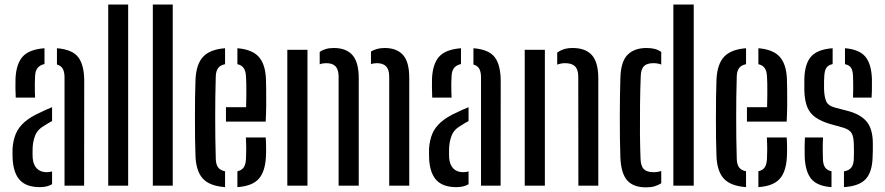

<svg xmlns="http://www.w3.org/2000/svg" viewBox="-20 -820 3910 848"><path d="M36 -114.5Q35.5 -127 35.2 -139.2Q35 -151.5 35.5 -164Q38 -200.5 49.8 -228.8Q61.5 -257 87.5 -280.2Q113.5 -303.5 159.5 -324Q171.5 -330 184.2 -335.8Q197 -341.5 210 -346.5V-285.5Q203 -282 195 -277Q187 -272 178 -266.5Q145.5 -248.5 135 -220.8Q124.5 -193 124 -163Q123.5 -149.5 123.8 -140.2Q124 -131 124.5 -120.5Q127 -92 142.8 -75.8Q158.5 -59.5 186 -59.5Q200 -59.5 210 -63V-6.5Q189 6.5 156 6.5Q98.5 6.5 69.5 -22.8Q40.5 -52 36 -114.5ZM49.5 -389Q48.5 -408 48.2 -430.5Q48 -453 48.5 -473Q51.5 -537 79.5 -569.2Q107.5 -601.5 176.5 -607V-537Q158 -533.5 147 -521Q136 -508.5 135 -484.5Q134 -471 133.8 -451.8Q133.5 -432.5 134 -415Q134.5 -397.5 135 -389ZM265 0V-478.5Q265 -502.5 257.2 -516.2Q249.5 -530 231.5 -535V-607Q300 -601.5 326 -566.8Q352 -532 352 -461L351.5 0Z M458 0V-800H546V0Z M655 0V-800H743V0Z M843.5 -128.5Q842 -163 841.5 -206.8Q841 -250.5 841 -297.8Q841 -345 841.5 -389.5Q842 -434 843.5 -470Q847 -537.5 877.5 -569.8Q908 -602 974 -607V-536.5Q952 -532 942.8 -518.5Q933.5 -505 933 -482Q931.5 -436 931 -391.2Q930.5 -346.5 930.5 -302.2Q930.5 -258 931 -212.5Q931.5 -167 933 -119.5Q933.5 -94 943.2 -80.8Q953 -67.5 974 -63.5V6.5Q906 1.5 876.2 -30.8Q846.5 -63 843.5 -128.5ZM1028.5 6.5V-63.5Q1048 -68 1056.8 -81.2Q1065.5 -94.5 1066.5 -120Q1067.5 -135 1067.5 -159.8Q1067.5 -184.5 1066 -213H1153.5Q1155 -197.5 1155.2 -171.2Q1155.5 -145 1154.5 -128.5Q1151.5 -62.5 1122.8 -30.2Q1094 2 1028.5 6.5ZM978 -283V-346.5H1067Q1068 -374 1068 -402Q1068 -430 1067.8 -451.5Q1067.5 -473 1066.5 -482Q1065.5 -506.5 1056.2 -519.5Q1047 -532.5 1028.5 -536.5V-607Q1093.5 -601.5 1122.5 -569.5Q1151.5 -537.5 1154.5 -473Q1155 -462 1155.5 -430.2Q1156 -398.5 1155.8 -358.8Q1155.5 -319 1153.5 -283Z M1249 0V-600H1338V0ZM1699 0V-483Q1698.5 -514 1684.8 -527.5Q1671 -541 1644.5 -541Q1629.5 -541 1618.5 -536.5V-592.5Q1631 -600 1645.8 -604Q1660.5 -608 1679 -608Q1732.5 -608 1760 -577.2Q1787.5 -546.5 1787.5 -476V0ZM1475.5 0V-483Q1475 -513.5 1461.8 -527.2Q1448.5 -541 1421 -541Q1413.5 -541 1405.8 -539.8Q1398 -538.5 1392 -536V-590.5Q1403.5 -599 1418.8 -603.5Q1434 -608 1454.5 -608Q1508.5 -608 1536.2 -577.2Q1564 -546.5 1564.5 -476V0Z M1875.5 -114.5Q1875 -127 1874.8 -139.2Q1874.5 -151.5 1875 -164Q1877.5 -200.5 1889.2 -228.8Q1901 -257 1927 -280.2Q1953 -303.5 1999 -324Q2011 -330 2023.8 -335.8Q2036.5 -341.5 2049.5 -346.5V-285.5Q2042.5 -282 2034.5 -277Q2026.5 -272 2017.5 -266.5Q1985 -248.5 1974.5 -220.8Q1964 -193 1963.5 -163Q1963 -149.5 1963.2 -140.2Q1963.5 -131 1964 -120.5Q1966.5 -92 1982.2 -75.8Q1998 -59.5 2025.5 -59.5Q2039.5 -59.5 2049.5 -63V-6.5Q2028.5 6.5 1995.5 6.5Q1938 6.5 1909 -22.8Q1880 -52 1875.5 -114.5ZM1889 -389Q1888 -408 1887.8 -430.5Q1887.5 -453 1888 -473Q1891 -537 1919 -569.2Q1947 -601.5 2016 -607V-537Q1997.5 -533.5 1986.5 -521Q1975.5 -508.5 1974.5 -484.5Q1973.5 -471 1973.2 -451.8Q1973 -432.5 1973.5 -415Q1974 -397.5 1974.5 -389ZM2104.5 0V-478.5Q2104.5 -502.5 2096.8 -516.2Q2089 -530 2071 -535V-607Q2139.5 -601.5 2165.5 -566.8Q2191.5 -532 2191.5 -461L2191 0Z M2297.5 0V-600H2386.5V0ZM2534.5 0 2534 -483Q2533.5 -513.5 2519.5 -527.2Q2505.5 -541 2475.5 -541Q2466 -541 2457.5 -539.2Q2449 -537.5 2441 -534.5V-587.5Q2454.5 -597.5 2471 -602.8Q2487.5 -608 2509 -608Q2566 -608 2594 -576.8Q2622 -545.5 2622.5 -476V0Z M2720 -124Q2718.5 -163 2718 -209.2Q2717.5 -255.5 2717.5 -303Q2717.5 -350.5 2718.2 -395Q2719 -439.5 2720 -476Q2722 -548 2751.8 -578Q2781.5 -608 2835.5 -608Q2857 -608 2872.5 -603.8Q2888 -599.5 2900.5 -590.5V-535Q2885.5 -541 2866.5 -541Q2837 -541 2824 -527.8Q2811 -514.5 2810 -484.5Q2807.5 -424 2806.8 -358.8Q2806 -293.5 2806.5 -231.8Q2807 -170 2809 -120Q2810 -86 2823.8 -72.8Q2837.5 -59.5 2866.5 -59.5Q2886 -59.5 2900.5 -65V-10.5Q2887 -2 2871 2.8Q2855 7.5 2833.5 7.5Q2777.5 7.5 2750.2 -23.2Q2723 -54 2720 -124ZM2954 0V-800H3044V0Z M3144.5 -128.5Q3143 -163 3142.5 -206.8Q3142 -250.5 3142 -297.8Q3142 -345 3142.5 -389.5Q3143 -434 3144.5 -470Q3148 -537.5 3178.5 -569.8Q3209 -602 3275 -607V-536.5Q3253 -532 3243.8 -518.5Q3234.5 -505 3234 -482Q3232.5 -436 3232 -391.2Q3231.5 -346.5 3231.5 -302.2Q3231.5 -258 3232 -212.5Q3232.5 -167 3234 -119.5Q3234.5 -94 3244.2 -80.8Q3254 -67.5 3275 -63.5V6.5Q3207 1.5 3177.2 -30.8Q3147.5 -63 3144.5 -128.5ZM3329.5 6.5V-63.5Q3349 -68 3357.8 -81.2Q3366.5 -94.5 3367.5 -120Q3368.5 -135 3368.5 -159.8Q3368.5 -184.5 3367 -213H3454.5Q3456 -197.5 3456.2 -171.2Q3456.5 -145 3455.5 -128.5Q3452.5 -62.5 3423.8 -30.2Q3395 2 3329.5 6.5ZM3279 -283V-346.5H3368Q3369 -374 3369 -402Q3369 -430 3368.8 -451.5Q3368.5 -473 3367.5 -482Q3366.5 -506.5 3357.2 -519.5Q3348 -532.5 3329.5 -536.5V-607Q3394.5 -601.5 3423.5 -569.5Q3452.5 -537.5 3455.5 -473Q3456 -462 3456.5 -430.2Q3457 -398.5 3456.8 -358.8Q3456.5 -319 3454.5 -283Z M3534 -128.5Q3533.5 -152 3533.8 -172.5Q3534 -193 3535 -213H3615Q3613.5 -181.5 3613.8 -159Q3614 -136.5 3614.5 -119.5Q3615 -94 3623.8 -81Q3632.5 -68 3652.5 -63.5V6.5Q3589 2 3562.8 -30.2Q3536.5 -62.5 3534 -128.5ZM3707.5 6.5V-63Q3730 -67 3740.2 -80.2Q3750.5 -93.5 3751 -120Q3751.5 -134.5 3751.5 -143.8Q3751.5 -153 3751.5 -161.8Q3751.5 -170.5 3751 -183Q3750.5 -215.5 3741.5 -231.5Q3732.5 -247.5 3705 -256L3647.5 -272Q3607 -284 3582 -301.5Q3557 -319 3545.5 -347Q3534 -375 3532.5 -419Q3532.5 -435.5 3532.5 -446.8Q3532.5 -458 3532.5 -470.5Q3534 -537.5 3562 -569.8Q3590 -602 3657.5 -607V-537Q3638 -533 3629.8 -520.2Q3621.5 -507.5 3620.5 -482Q3620 -473.5 3619.5 -459.8Q3619 -446 3619.5 -427.5Q3620.5 -394 3628.5 -373.8Q3636.5 -353.5 3667 -345L3721 -331Q3779 -316.5 3807 -283.8Q3835 -251 3835 -186Q3835 -169.5 3835 -156.5Q3835 -143.5 3834 -126.5Q3832.5 -61 3804 -29.5Q3775.5 2 3707.5 6.5ZM3747.5 -389Q3748 -404.5 3748.2 -422Q3748.5 -439.5 3748.2 -455.5Q3748 -471.5 3747.5 -482.5Q3747 -507 3739.2 -519.8Q3731.5 -532.5 3712 -536.5V-607Q3774.5 -602 3801.5 -570.2Q3828.5 -538.5 3831 -472Q3831 -464.5 3831 -448.8Q3831 -433 3830.8 -416.5Q3830.5 -400 3829.5 -389Z"/></svg>

Font: Big Shoulders Stencil Text Thin Medium
Style: Regular
Weight: 500
Version: Version 2.001